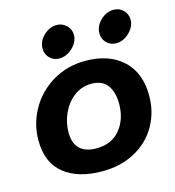

<svg xmlns="http://www.w3.org/2000/svg" viewBox="-107 -806 821 900"><g transform="rotate(-15 303.5 -356.0)"><path d="M27 -214Q27 -294 66.5 -364Q106 -434 176.5 -476Q247 -518 335 -518Q449 -518 516 -456.5Q583 -395 583 -283Q583 -203 545.5 -137.5Q508 -72 439 -34.5Q370 3 280 3Q163 3 95 -51.5Q27 -106 27 -214ZM437 -283Q437 -340 412 -373.5Q387 -407 335 -407Q287 -407 250 -378.5Q213 -350 193 -305.5Q173 -261 173 -214Q173 -160 201 -134Q229 -108 280 -108Q355 -108 396 -158Q437 -208 437 -283ZM157 -625Q157 -660 185.5 -687.5Q214 -715 249 -715Q277 -715 296.5 -695.5Q316 -676 316 -650Q316 -616 286.5 -588Q257 -560 222 -560Q194 -560 175.5 -579Q157 -598 157 -625ZM433 -625Q433 -660 461.5 -687.5Q490 -715 525 -715Q553 -715 572 -696Q591 -677 591 -650Q591 -616 562 -588Q533 -560 498 -560Q470 -560 451.5 -579Q433 -598 433 -625Z"/></g></svg>

Font: Mali
Style: Bold Italic
Weight: 700
Italic angle: -10°
Version: Version 1.000; ttfautohint (v1.6)